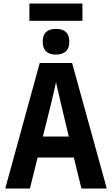

<svg xmlns="http://www.w3.org/2000/svg" viewBox="-20 -1077 640 1097"><path d="M451 -958V-1057H148V-958ZM376 -839Q376 -912 300 -912Q224 -912 224 -839Q224 -765 300 -765Q334 -765 355 -782.5Q376 -800 376 -839ZM269 -473Q277 -507 285 -540Q293 -573 300 -607Q308 -573 315.5 -540Q323 -507 331 -473L373 -297H225ZM445 0H590L392 -717H207L10 0H151L195 -177H402Z"/></svg>

Font: Noto Sans Mono UI
Style: Bold
Weight: 700
Designer: Monotype Design team
Foundry: Monotype Imaging Inc.
Version: 1.000